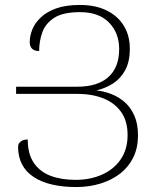

<svg xmlns="http://www.w3.org/2000/svg" viewBox="-20 -746 620 775"><path d="M287 9Q234 9 190.5 -1Q147 -11 116 -31.5Q85 -52 69 -82.5Q53 -113 53 -153Q53 -162 57.5 -168.5Q62 -175 70.5 -179Q79 -183 92 -183Q92 -124 117 -88Q142 -52 185 -36Q228 -20 285 -20Q344 -20 391.5 -41Q439 -62 467 -102.5Q495 -143 495 -201Q495 -256 470 -292.5Q445 -329 399.5 -348Q354 -367 292 -367H45V-396H292Q374 -396 417.5 -435Q461 -474 461 -548Q461 -613 420 -655Q379 -697 303 -697Q235 -697 199.5 -674.5Q164 -652 151 -616Q138 -580 138 -540Q126 -540 117.5 -544Q109 -548 104.5 -556Q100 -564 100 -577Q100 -600 110 -626Q120 -652 144 -675Q168 -698 206.5 -712Q245 -726 303 -726Q365 -726 410 -704Q455 -682 479.5 -642.5Q504 -603 504 -549Q504 -497 485.5 -463Q467 -429 437 -409.5Q407 -390 369 -381Q399 -378 429 -366.5Q459 -355 483.5 -333.5Q508 -312 522.5 -279Q537 -246 537 -199Q537 -150 518.5 -111.5Q500 -73 466.5 -46.5Q433 -20 387 -5.5Q341 9 287 9Z"/></svg>

Font: Noto Serif Armenian ExtraLight
Style: Regular
Weight: 250
Version: Version 2.007